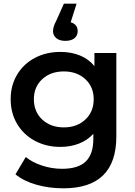

<svg xmlns="http://www.w3.org/2000/svg" viewBox="-20 -822 734 1043"><path d="M612 -534V-81Q612 201 324 201Q247 201 178 181.5Q109 162 64 125L120 31Q155 60 208.5 77.5Q262 95 317 95Q405 95 446 55Q487 15 487 -67V-95Q455 -60 409 -42Q363 -24 308 -24Q232 -24 170.5 -56.5Q109 -89 73.5 -148Q38 -207 38 -283Q38 -359 73.5 -417.5Q109 -476 170.5 -508Q232 -540 308 -540Q366 -540 413.5 -521Q461 -502 493 -463V-534ZM489 -283Q489 -350 443.5 -392Q398 -434 327 -434Q255 -434 209.5 -392Q164 -350 164 -283Q164 -215 209.5 -172.5Q255 -130 327 -130Q398 -130 443.5 -172.5Q489 -215 489 -283ZM402 -653Q402 -629 384.5 -614.5Q367 -600 335 -600Q303 -600 285.5 -615Q268 -630 268 -653Q268 -677 286 -710L327 -802H396L364 -701Q402 -690 402 -653Z"/></svg>

Font: APTA Sans SemiBold
Style: Bold
Weight: 600
Version: Version 7.200